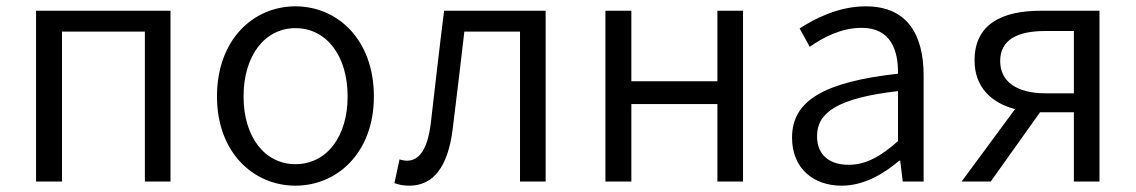

<svg xmlns="http://www.w3.org/2000/svg" viewBox="-20 -574 3590 607"><path d="M94 0H176V-474H438V0H519V-540H94Z M914 13C1046 13 1162 -91 1162 -269C1162 -450 1046 -554 914 -554C782 -554 666 -450 666 -269C666 -91 782 13 914 13ZM914 -55C817 -55 750 -141 750 -269C750 -398 817 -485 914 -485C1012 -485 1079 -398 1079 -269C1079 -141 1012 -55 914 -55Z M1274 13C1350 13 1396 -46 1411 -165C1424 -269 1436 -371 1448 -474H1624V0H1705V-540H1384C1369 -422 1356 -304 1342 -185C1332 -103 1306 -66 1267 -66C1257 -66 1250 -68 1243 -70L1227 5C1242 10 1254 13 1274 13Z M1894 0H1976V-245H2248V0H2329V-540H2248V-317H1976V-540H1894Z M2641 13C2709 13 2771 -22 2823 -66H2826L2834 0H2900V-335C2900 -465 2848 -554 2717 -554C2630 -554 2554 -514 2508 -484L2540 -426C2581 -455 2639 -486 2704 -486C2797 -486 2820 -414 2819 -341C2587 -315 2484 -257 2484 -139C2484 -41 2552 13 2641 13ZM2663 -53C2608 -53 2563 -79 2563 -144C2563 -218 2628 -264 2819 -286V-128C2764 -79 2717 -53 2663 -53Z M3285 -279C3196 -279 3142 -315 3142 -381C3142 -448 3196 -476 3285 -476H3375V-279ZM3020 0H3112L3268 -219H3269H3375V0H3456V-540H3270C3151 -540 3061 -500 3061 -383C3061 -296 3117 -248 3189 -229Z"/></svg>

Font: ChiuKong Gothic MN Normal
Style: Regular
Weight: 350
Designer: Ryoko NISHIZUKA 西塚涼子 (kana, bopomofo & ideographs); Paul D. Hunt (Latin, Greek & Cyrillic); Sandoll Communications 산돌커뮤니
Foundry: Adobe
Version: Version 1.300